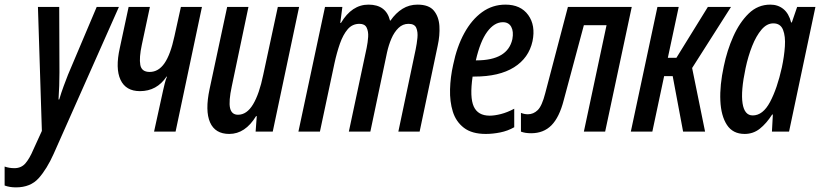

<svg xmlns="http://www.w3.org/2000/svg" viewBox="-100 -569 3545 830"><path d="M-31 241Q-58 241 -80 233V151Q-60 158 -38 158Q-8 158 10 137Q28 116 44 78L81 -3L64 -539H156L157 -256Q157 -228 156 -198.5Q155 -169 153 -139H156Q165 -169 175.5 -197.5Q186 -226 194 -246L318 -539H414L132 96Q103 161 67.5 201Q32 241 -31 241Z M566 0 605 -178Q608 -191 612 -207.5Q616 -224 622 -238H620Q578 -175 505 -175Q444 -175 421 -224Q398 -273 418 -362L456 -539H548L513 -375Q501 -319 506.5 -288.5Q512 -258 547 -258Q585 -258 611 -295.5Q637 -333 654 -412L682 -539H773L659 0Z M891 10Q830 10 808 -40Q786 -90 806 -184L882 -539H974L902 -196Q888 -131 894.5 -102Q901 -73 929 -73Q967 -73 994 -118Q1021 -163 1038 -246L1101 -539H1193L1079 0H1005L1010 -67H1007Q960 10 891 10Z M1190 0 1305 -539H1380L1371 -470H1374Q1421 -549 1493 -549Q1569 -549 1586 -480H1588Q1611 -513 1640 -531Q1669 -549 1705 -549Q1754 -549 1775.5 -523Q1797 -497 1799.5 -456.5Q1802 -416 1792 -371L1714 0H1622L1697 -356Q1702 -380 1704.5 -405.5Q1707 -431 1699.5 -448.5Q1692 -466 1666 -466Q1641 -466 1622.5 -448Q1604 -430 1592 -402Q1580 -374 1573 -342L1501 0H1408L1485 -362Q1490 -386 1491.5 -409.5Q1493 -433 1485 -449.5Q1477 -466 1454 -466Q1423 -466 1403 -442.5Q1383 -419 1369.5 -380.5Q1356 -342 1346 -296L1283 0Z M2000 10Q1940 10 1905.5 -16.5Q1871 -43 1857.5 -86.5Q1844 -130 1845.5 -183Q1847 -236 1859 -289Q1875 -367 1907 -425.5Q1939 -484 1984 -516.5Q2029 -549 2085 -549Q2151 -549 2183.5 -504Q2216 -459 2202 -391Q2186 -318 2122 -278Q2058 -238 1951 -238H1943Q1930 -148 1948 -108.5Q1966 -69 2017 -69Q2038 -69 2065.5 -76Q2093 -83 2123 -99V-19Q2095 -3 2062.5 3.5Q2030 10 2000 10ZM2074 -473Q2037 -473 2006.5 -432Q1976 -391 1957 -308H1959Q2095 -308 2115 -400Q2121 -433 2110 -453Q2099 -473 2074 -473Z M2196 7Q2170 7 2152 0V-81Q2167 -75 2182 -75Q2206 -75 2224.5 -93Q2243 -111 2257 -166L2355 -539H2631L2516 0H2424L2522 -460H2424L2337 -136Q2318 -62 2284 -27.5Q2250 7 2196 7Z M2627 0 2742 -539H2834L2787 -319H2824L2960 -539H3060L2892 -275L2948 0H2853L2808 -240H2771L2720 0Z M3119 10Q3068 10 3042.5 -29Q3017 -68 3014 -134Q3011 -200 3029 -283Q3043 -351 3070 -411.5Q3097 -472 3136.5 -510.5Q3176 -549 3230 -549Q3263 -549 3286.5 -530Q3310 -511 3320 -472H3323L3346 -539H3425L3311 0H3237L3241 -74H3238Q3213 -35 3184.5 -12.5Q3156 10 3119 10ZM3154 -70Q3198 -70 3229 -128.5Q3260 -187 3280 -278Q3290 -325 3293 -368.5Q3296 -412 3285 -440Q3274 -468 3243 -468Q3215 -468 3192 -441Q3169 -414 3151.5 -370Q3134 -326 3123 -274Q3102 -175 3110 -122.5Q3118 -70 3154 -70Z"/></svg>

Font: Noto Sans ExtraCondensed Medium
Style: Italic
Weight: 500
Width: 2
Italic angle: -12°
Designer: Monotype Design Team
Foundry: Monotype Imaging Inc.
Version: Version 2.013; ttfautohint (v1.8.4.7-5d5b)